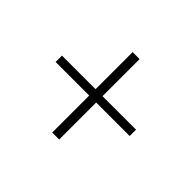

<svg xmlns="http://www.w3.org/2000/svg" viewBox="-102 -663 703 703"><g transform="rotate(45 249.0 -312.0)"><path d="M267 -104H231V-520.5H267ZM57 -295.5V-328.5H440.5V-295.5Z"/></g></svg>

Font: Anek Gurmukhi Medium ExtraLight
Style: Regular
Weight: 250
Version: Version 1.003